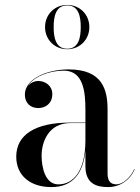

<svg xmlns="http://www.w3.org/2000/svg" viewBox="-20 -750 567 780"><path d="M163 -640C163 -589 202 -550 253 -550C304 -550 343 -589 343 -640C343 -691 304 -730 253 -730C202 -730 163 -691 163 -640ZM198 -640C198 -682 206 -728 253 -728C300 -728 308 -682 308 -640C308 -598 300 -552 253 -552C206 -552 198 -598 198 -640ZM265 -252C123 -252 46 -202.5 46 -113.5C46 -37.5 102 10 188.5 10C277 10 318 -47.5 327 -138V-75C327 -3.5 372 10 419 10C468.5 10 509.5 -20 527 -62.5L525.5 -63.5C509 -25.5 476.5 -1 453 -1C424 -1 417 -21.5 417 -45.5V-304.5C417 -385.5 396.5 -468 259 -468C168 -468 81 -428 81 -366C81 -330 105 -311 135.5 -311C163 -311 192.5 -328 192.5 -368C192.5 -402 164 -421 135.5 -421C119 -421 102.5 -413 92 -398.5C115 -438.5 179.5 -463 239 -463C319 -463 327 -376.5 327 -304.5V-252ZM217 -1C164.5 -1 149 -68 149 -118C149 -172.5 177 -250 265 -250H327V-180.5C327 -52.5 276.5 -1 217 -1Z"/></svg>

Font: Bodoni* 96pt
Style: Regular
Weight: 400
Version: Version 2.3